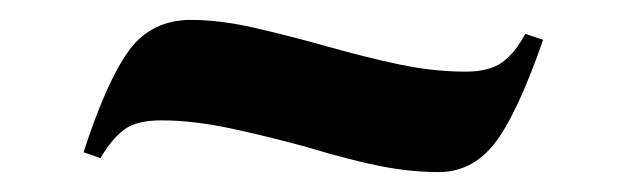

<svg xmlns="http://www.w3.org/2000/svg" viewBox="-20 -403 630 193"><path d="M81 -244 64 -250Q87 -321 109.5 -352Q132 -383 172 -383Q201 -383 236 -375Q271 -367 310 -356Q349 -345 382.5 -338Q416 -331 448 -331Q472 -331 485 -340.5Q498 -350 508 -369L526 -363Q499 -286 476.5 -258Q454 -230 421 -230Q393 -230 362.5 -236Q332 -242 289 -255Q249 -266 211.5 -274Q174 -282 142 -282Q117 -282 104.5 -272.5Q92 -263 81 -244Z"/></svg>

Font: Literata 72pt
Style: Bold
Weight: 700
Designer: Latin by Veronika Burian and Jose Scaglione. Greek by Irene Vlachou. Cyrillic by Vera Evstafieva.
Foundry: TypeTogether
Version: Version 3.002